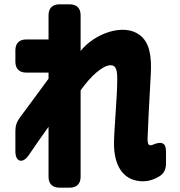

<svg xmlns="http://www.w3.org/2000/svg" viewBox="-20 -770 832 886"><path d="M254 96H302C334 96 352 78 352 46V-353C400 -421 455 -469 491 -469C517 -469 521 -443 521 -402C521 -324 506 -168 506 -108C506 -5 548 59 626 66C658 69 686 61 715 44C738 30 746 10 746 -16V-72C746 -112 724 -119 685 -102C683 -101 680 -100 679 -100C668 -99 661 -100 661 -130C661 -151 669 -310 676 -432C680 -512 670 -575 624 -609C550 -664 417 -616 352 -535V-700C352 -732 334 -750 302 -750H254C222 -750 204 -732 204 -700V-588H101C69 -588 51 -570 51 -538V-485C51 -453 69 -435 101 -435H204V-407C166 -355 122 -295 72 -228C57 -207 51 -190 51 -166V-71C51 -23 84 -13 112 -53C141 -96 170 -137 204 -185V46C204 78 222 96 254 96Z"/></svg>

Font: コーポレート・ロゴ（ラウンド）ver3 Bold
Style: Regular
Weight: 700
Designer: [KANA_main] LOGOTYPE.JP [Source Han Sans] Ryoko NISHIZUKA 西塚涼子 (kana, bopomofo & ideographs); Paul D. Hunt (Latin, Greek
Version: Version 12.001;FEAKit 1.0